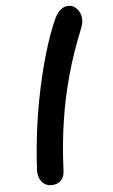

<svg xmlns="http://www.w3.org/2000/svg" viewBox="-111 -869 688 1164"><g transform="rotate(-10 233.0 -286.5)"><path d="M117.6 240Q75.8 240 54.1 210.2Q32.4 180.4 37.2 136.6Q53 19.4 79.5 -102Q106 -223.4 141.1 -339.4Q176.2 -455.4 216.2 -556.8Q256.2 -658.2 298 -736.2Q319.2 -776.2 341.9 -794.7Q364.6 -813.2 392 -813.2Q419.2 -813.2 439.9 -792.5Q460.6 -771.8 465.3 -738Q470 -704.2 448.8 -663.4Q382.2 -534.2 332.8 -403.1Q283.4 -272 249.6 -132.9Q215.8 6.2 195.6 161.2Q191.6 200 171.2 220Q150.8 240 117.6 240Z"/></g></svg>

Font: Shantell Sans Light
Style: Regular
Weight: 300
Designer: Stephen Nixon, Anya Danilova, Shantell Martin
Foundry: Arrow Type
Version: Version 1.011;[c5ecc13dd]